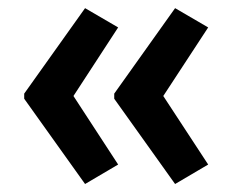

<svg xmlns="http://www.w3.org/2000/svg" viewBox="-20 -507 576 476"><path d="M40 -274.9 190.9 -486.8 272.9 -439 162.1 -269 272.9 -99.1 190.9 -50.8 40 -262.2ZM263.2 -274.9 414.1 -486.8 496.1 -439 384.8 -269 496.1 -99.1 414.1 -50.8 263.2 -262.2Z"/></svg>

Font: Droid Sans TV
Style: Bold
Weight: 600
Version: Version 1.00